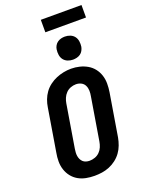

<svg xmlns="http://www.w3.org/2000/svg" viewBox="-203 -1230 1006 1331"><g transform="rotate(-20 300.0 -564.0)"><path d="M256 8Q224 8 193 2Q162 -4 136 -19Q110 -34 91.5 -57.5Q73 -81 63.5 -110Q54 -139 54 -171Q54 -203 60 -234L112 -549Q116 -576 126 -603Q136 -630 153 -653.5Q170 -677 194 -695Q218 -713 244.5 -724Q271 -735 298.5 -740.5Q326 -746 354 -746Q386 -746 416.5 -738.5Q447 -731 473 -716Q499 -701 517.5 -677.5Q536 -654 545.5 -625Q555 -596 555 -564Q555 -532 550 -501L498 -186Q493 -159 483 -132Q473 -105 456 -81.5Q439 -58 415.5 -40Q392 -22 365 -11Q338 0 310.5 4Q283 8 256 8ZM258 -102Q278 -102 298 -109Q318 -116 333 -131Q348 -146 356 -165.5Q364 -185 367 -204L419 -519Q423 -539 422.5 -559.5Q422 -580 413.5 -597.5Q405 -615 387.5 -624Q370 -633 349 -633Q329 -633 309.5 -625.5Q290 -618 275.5 -603Q261 -588 253 -569Q245 -550 242 -531L190 -216Q188 -203 187 -189.5Q186 -176 188 -163Q190 -150 195.5 -138.5Q201 -127 210 -118.5Q219 -110 232 -106Q245 -102 258 -102ZM390 -800Q370 -800 351.5 -807.5Q333 -815 321.5 -830Q310 -845 307 -865Q304 -885 307 -906Q309 -920 316.5 -933Q324 -946 336 -954.5Q348 -963 362 -966.5Q376 -970 390 -970Q411 -970 429.5 -962.5Q448 -955 459.5 -940Q471 -925 474 -905Q477 -885 474 -864Q471 -850 464 -837Q457 -824 445 -815.5Q433 -807 418.5 -803.5Q404 -800 390 -800ZM574 -1044H274V-1136H574Z"/></g></svg>

Font: Iosevka Curly Slab XBdEx
Style: Italic
Weight: 800
Width: 7
Italic angle: -9°
Monospace: yes
Designer: Belleve Invis
Foundry: Belleve Invis
Version: Version 11.1.0; ttfautohint (v1.8.3)